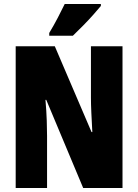

<svg xmlns="http://www.w3.org/2000/svg" viewBox="-20 -947 696 967"><path d="M597 0H399L213 -444H209Q214 -385 215.5 -339.5Q217 -294 217 -263V0H59V-714H256L441 -282H445Q442 -336 440 -379.5Q438 -423 438 -455V-714H597ZM488 -917Q474 -900 450.5 -873.5Q427 -847 399.5 -819Q372 -791 347 -767H228V-781Q252 -821 271 -857.5Q290 -894 306 -927H488Z"/></svg>

Font: Noto Sans Kannada ExtraCondensed Black
Style: Regular
Weight: 900
Width: 2
Designer: Jelle Bosma - Monotype Design Team
Foundry: Monotype Imaging Inc.
Version: Version 2.005; ttfautohint (v1.8.4.7-5d5b)